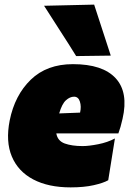

<svg xmlns="http://www.w3.org/2000/svg" viewBox="-20 -796 566 832"><path d="M286 16Q189.5 16 124 -18.5Q58.5 -53 31.2 -118Q4 -183 22 -274Q44 -383.5 113.5 -450.8Q183 -518 296 -518Q425 -518 481.2 -457Q537.5 -396 511 -281Q502.5 -243 493 -218H224Q229.5 -185.5 260.5 -174.2Q291.5 -163 338 -163Q365 -163 405.5 -171Q446 -179 478 -196L449 -15Q428 -3 386 6.5Q344 16 286 16ZM301 -377Q283 -377 265.8 -361.5Q248.5 -346 236.5 -304.5L327 -308Q333 -334.5 326.2 -355.8Q319.5 -377 301 -377ZM310 -553Q278 -605 242.5 -659.5Q207 -714 171 -771L388 -776Q406 -720.5 424 -665.5Q442 -610.5 460 -555Z"/></svg>

Font: Commissioner Black
Style: Italic
Weight: 900
Italic angle: -12°
Designer: Kostas Bartsokas
Foundry: Kostas Bartsokas
Version: Version 1.000; ttfautohint (v1.8.3)